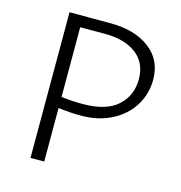

<svg xmlns="http://www.w3.org/2000/svg" viewBox="-100 -748 792 838"><g transform="rotate(15 296.5 -329.0)"><path d="M541 -468Q541 -403 508 -350Q475 -297 415 -266Q355 -235 276 -235Q227 -235 174 -242V0H112V-658H296Q407 -658 474 -607.5Q541 -557 541 -468ZM480 -454Q480 -527 428 -567Q376 -607 287 -607H174V-292Q220 -286 272 -286Q376 -286 428 -332.5Q480 -379 480 -454Z"/></g></svg>

Font: Ysabeau Semilight
Style: Regular
Weight: 300
Designer: Christian Thalmann (Catharsis Fonts)
Version: Version 0.003